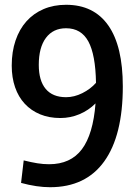

<svg xmlns="http://www.w3.org/2000/svg" viewBox="-20 -771 572 802"><path d="M256 -751Q372 -751 432.5 -664.5Q493 -578 493 -410Q493 -205 415.5 -97Q338 11 189 11Q134 11 68 -7L79 -101Q111 -93 136 -89Q161 -85 185 -85Q275 -85 322 -147.5Q369 -210 379 -339Q350 -310 312 -294Q274 -278 232 -278Q185 -278 147.5 -293.5Q110 -309 83.5 -337.5Q57 -366 43 -406.5Q29 -447 29 -497Q29 -555 45 -602Q61 -649 90.5 -682Q120 -715 162 -733Q204 -751 256 -751ZM256 -365Q290 -365 324 -382Q358 -399 381 -425Q379 -543 349 -598Q319 -653 256 -653Q202 -653 172 -613Q142 -573 142 -500Q142 -434 171 -399.5Q200 -365 256 -365Z"/></svg>

Font: Encode Sans Compressed
Style: SemiBold
Weight: 600
Designer: Pablo Impallari, Andres Torresi
Foundry: Pablo Impallari, Andres Torresi
Version: Version 1.000; ttfautohint (v1.00) -l 8 -r 50 -G 200 -x 14 -